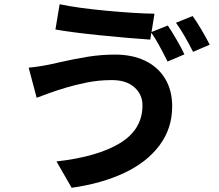

<svg xmlns="http://www.w3.org/2000/svg" viewBox="-20 -828 1040 911"><path d="M511 -448Q447 -448 389.5 -436Q332 -424 296 -413Q260 -402 251 -399Q228 -392 154 -364L116 -507Q170 -512 225 -524Q245 -528 256 -531Q335 -549 398 -559Q461 -569 527 -569Q607 -569 668 -540Q729 -511 763 -455.5Q797 -400 797 -323Q797 -219 737 -138.5Q677 -58 569.5 -7.5Q462 43 320 63L248 -62Q443 -84 549.5 -149Q656 -214 656 -328Q656 -380 617.5 -414Q579 -448 511 -448ZM894 -752Q913 -726 937 -685Q961 -644 975 -616L896 -582Q852 -669 815 -720ZM776 -707Q794 -681 817.5 -640.5Q841 -600 855 -570L775 -536Q729 -629 698 -673L693 -640Q589 -647 455.5 -660.5Q322 -674 243 -688L263 -808Q346 -790 486 -777Q626 -764 713 -763L699 -676Z"/></svg>

Font: Sinter Bold
Style: Regular
Weight: 700
Foundry: Adobe & rsms
Version: Version 1.000